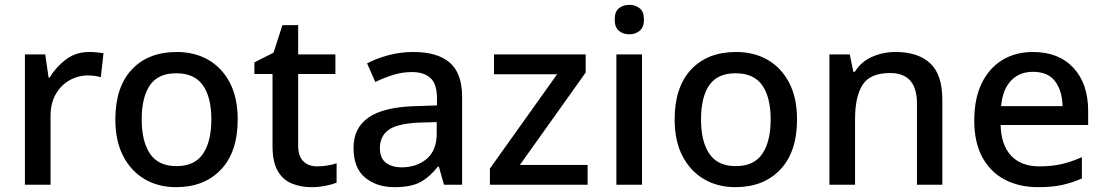

<svg xmlns="http://www.w3.org/2000/svg" viewBox="-20 -764 4569 794"><path d="M349 -549Q363 -549 379.5 -547.5Q396 -546 408 -544L397 -445Q371 -452 343 -452Q303 -452 267.5 -432Q232 -412 210.5 -374.5Q189 -337 189 -284V0H83V-539H167L181 -443H185Q211 -486 252 -517.5Q293 -549 349 -549Z M963 -270Q963 -136 894 -63Q825 10 708 10Q635 10 578.5 -23Q522 -56 489.5 -118.5Q457 -181 457 -270Q457 -404 525 -476.5Q593 -549 711 -549Q785 -549 841.5 -516.5Q898 -484 930.5 -422Q963 -360 963 -270ZM566 -270Q566 -179 600.5 -128Q635 -77 710 -77Q785 -77 819.5 -128Q854 -179 854 -270Q854 -362 819 -411.5Q784 -461 709 -461Q634 -461 600 -411.5Q566 -362 566 -270Z M1291 -76Q1312 -76 1334 -79.5Q1356 -83 1372 -89V-9Q1354 -1 1325.5 4.5Q1297 10 1268 10Q1224 10 1187 -5Q1150 -20 1128.5 -57Q1107 -94 1107 -160V-458H1032V-506L1111 -546L1148 -660H1213V-539H1367V-458H1213V-162Q1213 -118 1234.5 -97Q1256 -76 1291 -76Z M1689 -549Q1790 -549 1840.5 -504.5Q1891 -460 1891 -365V0H1816L1795 -75H1791Q1756 -31 1717.5 -10.5Q1679 10 1611 10Q1538 10 1490 -29.5Q1442 -69 1442 -153Q1442 -235 1504 -278Q1566 -321 1695 -325L1787 -328V-358Q1787 -417 1760 -441.5Q1733 -466 1684 -466Q1643 -466 1605 -454Q1567 -442 1532 -425L1498 -502Q1536 -522 1585.5 -535.5Q1635 -549 1689 -549ZM1714 -257Q1622 -253 1586.5 -226.5Q1551 -200 1551 -152Q1551 -110 1576 -91Q1601 -72 1641 -72Q1703 -72 1744.5 -107Q1786 -142 1786 -212V-259Z M2410 0H2006V-67L2284 -457H2023V-539H2402V-464L2130 -82H2410Z M2583 -744Q2607 -744 2625 -730Q2643 -716 2643 -683Q2643 -651 2625 -636.5Q2607 -622 2583 -622Q2557 -622 2539.5 -636.5Q2522 -651 2522 -683Q2522 -716 2539.5 -730Q2557 -744 2583 -744ZM2635 -539V0H2529V-539Z M3276 -270Q3276 -136 3207 -63Q3138 10 3021 10Q2948 10 2891.5 -23Q2835 -56 2802.5 -118.5Q2770 -181 2770 -270Q2770 -404 2838 -476.5Q2906 -549 3024 -549Q3098 -549 3154.5 -516.5Q3211 -484 3243.5 -422Q3276 -360 3276 -270ZM2879 -270Q2879 -179 2913.5 -128Q2948 -77 3023 -77Q3098 -77 3132.5 -128Q3167 -179 3167 -270Q3167 -362 3132 -411.5Q3097 -461 3022 -461Q2947 -461 2913 -411.5Q2879 -362 2879 -270Z M3683 -549Q3777 -549 3827 -502Q3877 -455 3877 -351V0H3772V-336Q3772 -462 3661 -462Q3578 -462 3547 -413Q3516 -364 3516 -272V0H3410V-539H3494L3509 -467H3515Q3541 -509 3586.5 -529Q3632 -549 3683 -549Z M4252 -549Q4358 -549 4419 -483.5Q4480 -418 4480 -305V-247H4118Q4120 -164 4161.5 -120Q4203 -76 4278 -76Q4330 -76 4370.5 -85.5Q4411 -95 4454 -114V-26Q4413 -8 4372 1Q4331 10 4274 10Q4195 10 4135.5 -21Q4076 -52 4042.5 -113.5Q4009 -175 4009 -265Q4009 -356 4039.5 -419Q4070 -482 4124.5 -515.5Q4179 -549 4252 -549ZM4252 -467Q4195 -467 4160.5 -430Q4126 -393 4120 -325H4374Q4373 -388 4343.5 -427.5Q4314 -467 4252 -467Z"/></svg>

Font: Noto Sans Gurmukhi Medium
Style: Regular
Weight: 500
Designer: Jelle Bosma - Monotype Design Team
Foundry: Monotype Imaging Inc.
Version: Version 2.004; ttfautohint (v1.8.4.7-5d5b)